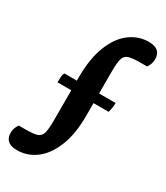

<svg xmlns="http://www.w3.org/2000/svg" viewBox="-307 -827 969 1122"><g transform="rotate(30 177.5 -266.0)"><path d="M1 201Q-81 201 -81 130Q-81 114 -76 100Q-71 86 -61 71H-15Q38 71 62.5 63Q87 55 94.5 27.5Q102 0 102 -59V-261H9Q9 -301 12 -312.5Q15 -324 19 -326H102V-347Q102 -475 136 -561Q170 -647 227.5 -690Q285 -733 354 -733Q436 -733 436 -662Q436 -646 431 -632Q426 -618 416 -603H370Q318 -603 292.5 -595Q267 -587 259.5 -559.5Q252 -532 252 -472V-326H364Q364 -317 361.5 -298Q359 -279 354 -261H252V-174Q252 -52 218 32Q184 116 127.5 158.5Q71 201 1 201Z"/></g></svg>

Font: Petrona Black
Style: Regular
Weight: 900
Designer: Ringo R. Seeber
Foundry: Ringo R. Seeber
Version: Version 2.001; ttfautohint (v1.8.3)